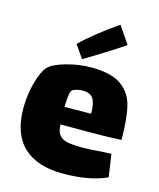

<svg xmlns="http://www.w3.org/2000/svg" viewBox="-121 -863 829 999"><g transform="rotate(15 293.0 -364.0)"><path d="M491 -114Q502 -114 531 -116L549 6Q457 49 311 49Q174 49 100.5 -20Q27 -89 27 -228Q27 -299 45.5 -366Q64 -433 88 -459Q113 -485 181 -504Q249 -523 315 -523Q422 -523 476 -485Q530 -447 546.5 -379.5Q563 -312 563 -199Q482 -195 405 -195H236Q236 -157 252 -138Q268 -119 297.5 -113.5Q327 -108 381 -108Q411 -108 491 -114ZM232 -289H294Q350 -289 375 -290Q375 -347 359 -371Q343 -395 303 -395Q271 -395 248 -382Q240 -378 236.5 -350.5Q233 -323 232 -289ZM403 -777 466 -684Q428 -658 365 -618.5Q302 -579 256 -552L208 -621Q236 -650 291.5 -694.5Q347 -739 403 -777Z"/></g></svg>

Font: Lalezar
Style: Regular
Weight: 400
Designer: Borna Izadpanah
Foundry: Borna Izadpanah
Version: Version 1.003;November 28, 2018;FontCreator 11.5.0.2421 64-b